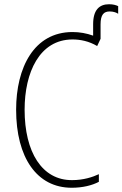

<svg xmlns="http://www.w3.org/2000/svg" viewBox="-20 -875 577 905"><path d="M494 -855C448 -855 419 -828 419 -761V-707C388 -718 356 -724 322 -724C140 -724 56 -556 56 -358C56 -132 154 10 318 10C369 10 414 -1 446 -18V-54C416 -40 373 -26 320 -26C178 -25 96 -158 96 -358C96 -533 166 -689 322 -689C359 -689 399 -681 438 -658L454 -692V-760C454 -807 470 -821 497 -821C516 -821 530 -815 537 -810V-846C527 -851 513 -855 494 -855Z"/></svg>

Font: Noto Sans Condensed ExtraLight
Style: Regular
Weight: 200
Width: 3
Designer: Monotype Design Team
Foundry: Monotype Imaging Inc.
Version: Version 2.013